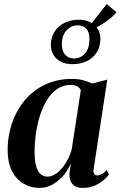

<svg xmlns="http://www.w3.org/2000/svg" viewBox="-20 -913 592 944"><path d="M441 -86Q438 -65.5 443.2 -58Q448.5 -50.5 459 -50.5Q468.5 -50.5 480.2 -56.8Q492 -63 504.5 -77.5L516 -55Q506 -41.5 487.8 -26Q469.5 -10.5 444 0.2Q418.5 11 386.5 11Q349.5 11 334 -10.8Q318.5 -32.5 322 -65L329 -111.5Q317.5 -81.5 294.5 -53.5Q271.5 -25.5 241 -7.2Q210.5 11 174.5 11Q130.5 11 94.8 -10.5Q59 -32 38.2 -73.5Q17.5 -115 17.5 -175.5Q17.5 -229 30.8 -280Q44 -331 70 -375.2Q96 -419.5 134 -453Q172 -486.5 222 -505.8Q272 -525 333 -525Q362.5 -525 387.8 -518.8Q413 -512.5 434 -502.5L507.5 -521.5ZM377.5 -470.5Q372.5 -480.5 360 -488Q347.5 -495.5 328 -495.5Q289.5 -495.5 260.2 -475Q231 -454.5 210 -420Q189 -385.5 175.8 -342.5Q162.5 -299.5 156.2 -254Q150 -208.5 150 -166.5Q150 -121 158.2 -94.2Q166.5 -67.5 180.8 -56Q195 -44.5 213 -44.5Q230.5 -44.5 248.5 -54.8Q266.5 -65 282.8 -83.8Q299 -102.5 312.2 -127.5Q325.5 -152.5 333 -181ZM335.5 -597.5Q287.5 -597.5 258.2 -624.5Q229 -651.5 230 -695.5Q231 -724 242.2 -746.5Q253.5 -769 272.2 -784.5Q291 -800 315.5 -808Q340 -816 367.5 -816Q415 -816 445.2 -788.8Q475.5 -761.5 473.5 -718Q472.5 -681 454.5 -653.8Q436.5 -626.5 405.8 -612Q375 -597.5 335.5 -597.5ZM342.5 -625.5Q366 -625.5 383.2 -637Q400.5 -648.5 410 -668.8Q419.5 -689 419.5 -715Q421.5 -751.5 405.8 -770Q390 -788.5 362 -788.5Q331 -788.5 308.2 -765Q285.5 -741.5 284 -699Q283 -663 300 -644.2Q317 -625.5 342.5 -625.5ZM426.5 -764.5 413 -776 504.5 -893 552.5 -853Q544 -841.5 529.5 -828.8Q515 -816 497.8 -804.2Q480.5 -792.5 463.2 -783Q446 -773.5 431 -767Z"/></svg>

Font: Merriweather 120pt SemiBold
Style: Italic
Weight: 600
Italic angle: -7.8°
Version: Version 2.101